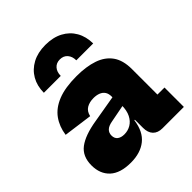

<svg xmlns="http://www.w3.org/2000/svg" viewBox="-230 -983 1138 1138"><g transform="rotate(-45 339.0 -414.0)"><path d="M547.5 -646H406Q406 -678.5 388.5 -698.8Q371 -719 340.5 -719Q310.5 -719 293 -698.8Q275.5 -678.5 275.5 -646H134Q134 -703.5 159.2 -747.2Q184.5 -791 230.8 -815.8Q277 -840.5 340.5 -840.5Q404.5 -840.5 450.8 -816Q497 -791.5 522 -747.8Q547 -704 547.5 -646ZM482 0Q444 0 423.2 -21.8Q402.5 -43.5 402.5 -83.5V-191L415 -211L408 -269L402.5 -298.5V-346Q402.5 -371 392 -386.2Q381.5 -401.5 362.8 -408.8Q344 -416 320 -416Q285.5 -416 261.5 -401.8Q237.5 -387.5 230 -354L49 -378.5Q57.5 -439.5 90 -484.8Q122.5 -530 183.8 -554.5Q245 -579 340.5 -579Q421.5 -579 480.2 -559Q539 -539 570.8 -494.5Q602.5 -450 602.5 -376.5V-162.5H661.5V0ZM206.5 12Q118 12 73.5 -29.2Q29 -70.5 29 -142Q29 -218 79.8 -256Q130.5 -294 232 -310.5L430.5 -344.5V-265.5L301 -240.5Q268 -235 253 -220.5Q238 -206 238 -183.5Q238 -159 254 -146.5Q270 -134 297.5 -134Q327.5 -134 352.5 -148.8Q377.5 -163.5 392.8 -193.5Q408 -223.5 408 -269L432 -151.5H398Q387 -68 337 -28Q287 12 206.5 12Z"/></g></svg>

Font: Hepta Slab ExtraBold
Style: Regular
Weight: 800
Designer: Michael LaGattuta
Foundry: Michael LaGattuta
Version: Version 1.102